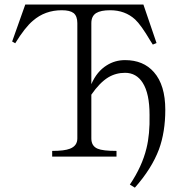

<svg xmlns="http://www.w3.org/2000/svg" viewBox="-20 -698 795 857"><path d="M212.9 1H500V-24.4Q438.5 -24.4 416 -34.2Q387.7 -45.9 387.7 -80.1V-275.4Q424.8 -329.1 462.9 -352.5Q497.1 -373 538.1 -373Q588.9 -373 617.2 -328.1Q647.5 -280.3 647.5 -185.5Q649.4 -98.6 633.8 -36.1Q614.3 44.9 559.6 126L582 139.6Q657.2 54.7 689.5 -31.2Q717.8 -108.4 717.8 -208Q717.8 -318.4 667 -376Q620.1 -429.7 538.1 -429.7Q493.2 -429.7 456.1 -406.2Q412.1 -378.9 387.7 -322.3V-594.7Q387.7 -626 409.2 -639.6Q429.7 -652.3 471.7 -652.3Q538.1 -652.3 583 -611.3Q609.4 -586.9 651.4 -515.6L662.1 -499L678.7 -505.9L620.1 -677.7H92.8L34.2 -512.7L47.9 -504.9Q91.8 -576.2 127 -605.5Q180.7 -652.3 255.9 -652.3Q292 -652.3 308.6 -639.6Q325.2 -626 325.2 -594.7V-80.1Q325.2 -46.9 292 -34.2Q267.6 -24.4 212.9 -24.4Z"/></svg>

Font: Batang
Style: Regular
Weight: 400
Version: Version 2.21